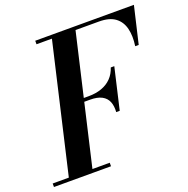

<svg xmlns="http://www.w3.org/2000/svg" viewBox="-178 -875 981 1001"><g transform="rotate(-20 312.0 -375.0)"><path d="M38.5 0 212.5 -750H343.5L169.5 0ZM-46.5 0V-19.5H270V0ZM392 -256Q394.5 -289.5 384.8 -313.5Q375 -337.5 350.8 -350.5Q326.5 -363.5 286 -363.5H237.5V-383H286Q326 -383 358 -394.5Q390 -406 412 -428.5Q434 -451 445 -484.5H464.5L411.5 -256ZM602.5 -545Q610.5 -598.5 600.5 -640.5Q590.5 -682.5 558.8 -706.5Q527 -730.5 468.5 -730.5H122.5V-750H670L622 -545Z"/></g></svg>

Font: Bodoni Moda 11pt SemiBold
Style: Italic
Weight: 600
Italic angle: -13°
Designer: Owen Earl
Foundry: indestructible type
Version: Version 2.004